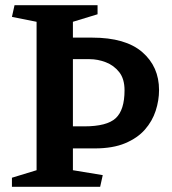

<svg xmlns="http://www.w3.org/2000/svg" viewBox="-20 -720 662 740"><path d="M376 -45 366 0H26V-35L121 -64V-636L26 -655L36 -700H356V-665L261 -636V-575H335Q464 -575 528.5 -519Q593 -463 593 -373Q593 -333 580 -293Q567 -253 538.5 -220.5Q510 -188 462.5 -168Q415 -148 345 -148H261V-64ZM261 -492V-233H305Q392 -233 426 -264.5Q460 -296 460 -372Q460 -416 439.5 -442Q419 -468 388 -480Q357 -492 325 -492Z"/></svg>

Font: Brawler
Style: Bold
Weight: 700
Designer: Oleg Frolov, Haley Fiege
Foundry: Oleg Frolov, Haley Fiege
Version: Version 1.101; ttfautohint (v1.8.3)